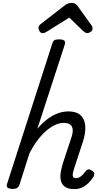

<svg xmlns="http://www.w3.org/2000/svg" viewBox="-20 -1286 691 1322"><path d="M492 16Q449 16 427.5 0.5Q406 -15 399.5 -41Q393 -67 398 -98.5Q403 -130 413 -162L473 -344Q488 -389 475 -414.5Q462 -440 418 -440Q389 -440 357.5 -425Q326 -410 295 -382.5Q264 -355 235.5 -316.5Q207 -278 183 -231L113 -11Q108 2 98 8.5Q88 15 65 15Q49 15 35.5 8Q22 1 28 -18L339 -983Q345 -1003 354.5 -1009Q364 -1015 384 -1015Q415 -1015 423.5 -1005.5Q432 -996 425 -976L237 -399Q261 -428 286.5 -450Q312 -472 339 -487.5Q366 -503 394 -511Q422 -519 450 -519Q506 -519 534.5 -493Q563 -467 567 -420Q571 -373 551 -311L487 -115Q483 -102 481 -89Q479 -76 484 -67.5Q489 -59 504 -59Q517 -59 529 -66.5Q541 -74 551.5 -85Q562 -96 570 -107Q576 -116 586 -119Q596 -122 612 -112Q628 -102 629 -91.5Q630 -81 624 -70Q614 -53 595.5 -32.5Q577 -12 551 2Q525 16 492 16ZM273 -1058Q261 -1058 253 -1070Q245 -1082 245 -1093Q245 -1103 248.5 -1108Q252 -1113 256 -1117L418 -1243Q433 -1256 446.5 -1261Q460 -1266 476 -1266Q489 -1266 499.5 -1259.5Q510 -1253 518 -1240L611 -1110Q616 -1103 616.5 -1097.5Q617 -1092 617 -1087Q617 -1075 604 -1066.5Q591 -1058 582 -1058Q572 -1058 565 -1063Q558 -1068 550 -1075L457 -1165L304 -1069Q297 -1065 289.5 -1061.5Q282 -1058 273 -1058Z"/></svg>

Font: Playwrite MX
Style: Regular
Weight: 400
Designer: Veronika Burian, José Scaglione
Foundry: TypeTogether
Version: Version 1.002